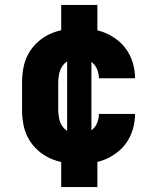

<svg xmlns="http://www.w3.org/2000/svg" viewBox="-20 -653 640 775"><path d="M298 8Q268 8 238 3Q208 -2 181 -14.5Q154 -27 131.5 -47.5Q109 -68 94.5 -94.5Q80 -121 74.5 -150.5Q69 -180 69 -210V-320Q69 -350 74.5 -379.5Q80 -409 94.5 -435.5Q109 -462 131.5 -482.5Q154 -503 181 -515.5Q208 -528 238 -533Q268 -538 298 -538Q326 -538 354.5 -534Q383 -530 409 -518.5Q435 -507 457.5 -488.5Q480 -470 495 -446Q510 -422 517.5 -394Q525 -366 525 -338Q525 -338 525 -338Q525 -338 525 -337H379Q379 -337 379 -337.5Q379 -338 379 -338Q379 -354 373.5 -369.5Q368 -385 356.5 -396.5Q345 -408 329.5 -413Q314 -418 298 -418Q279 -418 262 -411Q245 -404 234 -389.5Q223 -375 219 -356.5Q215 -338 215 -320V-210Q215 -192 219 -173.5Q223 -155 234 -140.5Q245 -126 262 -119Q279 -112 298 -112Q314 -112 329.5 -117Q345 -122 356.5 -133.5Q368 -145 373.5 -160.5Q379 -176 379 -192Q379 -192 379 -192.5Q379 -193 379 -193H525Q525 -192 525 -192Q525 -192 525 -192Q525 -164 517.5 -136Q510 -108 495 -84Q480 -60 457.5 -41.5Q435 -23 409 -11.5Q383 0 354.5 4Q326 8 298 8ZM227 102V-60H251V-470H227V-633H373V-470H349V-60H373V102Z"/></svg>

Font: Iosevka Curly Heavy Extended
Style: Regular
Weight: 900
Width: 7
Monospace: yes
Designer: Belleve Invis
Foundry: Belleve Invis
Version: Version 11.1.0; ttfautohint (v1.8.3)